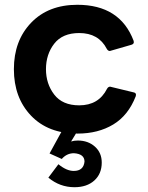

<svg xmlns="http://www.w3.org/2000/svg" viewBox="-20 -548 618 802"><path d="M291 234Q230 234 182 194L224 138Q258 166 288 166Q329 166 333 127Q333 95 289 92Q259 92 238 116L187 93L255 -31L308 -8L277 43Q289 39 305 39Q348 39 376.5 64.5Q405 90 405 131Q405 178 374 206Q343 234 291 234ZM304 10Q181 10 109.5 -65Q38 -140 38 -259Q38 -378 110 -453Q182 -528 303 -528Q481 -528 538 -378L539 -372Q539 -364 529 -361L439 -335Q431 -335 426 -344Q392 -410 311 -410Q241 -410 206.5 -365.5Q172 -321 172 -259Q172 -198 206.5 -153Q241 -108 311 -108Q392 -108 427 -177Q432 -186 440 -186L539 -162Q548 -160 548 -152L547 -146Q516 -66 453 -28Q390 10 304 10Z"/></svg>

Font: YamahaIndonesia935. App
Style: Bold
Weight: 700
Designer: Dalton Maag Ltd
Foundry: Dalton Maag Ltd
Version: Version 1.002; January 01, 2024; Regular/Italic